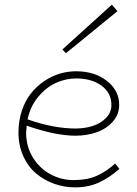

<svg xmlns="http://www.w3.org/2000/svg" viewBox="-20 -788 588 822"><path d="M482.9 -740.2 262.2 -560.1 247.1 -576.2 459 -768.1ZM473.1 -87.9 491.2 -64.9Q448.7 -27.3 403.6 -6.6Q358.4 14.2 300.8 14.2Q254.9 14.2 211.9 -1.2Q168.9 -16.6 134.5 -45.4Q100.1 -74.2 79.6 -119.6Q59.1 -165 59.1 -220.2Q59.1 -271 73.7 -314.5Q88.4 -357.9 112.8 -388.4Q137.2 -418.9 169.2 -440.7Q201.2 -462.4 235.8 -472.7Q270.5 -482.9 306.2 -482.9Q384.3 -482.9 437.3 -441.9Q490.2 -400.9 490.2 -338.9Q490.2 -297.4 462.4 -266.6Q434.6 -235.8 392.8 -221.4Q351.1 -207 303.2 -207Q217.3 -207 94.2 -250Q91.8 -228 91.8 -220.2Q91.8 -159.7 121.8 -112.1Q151.9 -64.5 199.5 -40Q247.1 -15.6 300.8 -17.1Q355 -17.6 395.5 -35.9Q436 -54.2 473.1 -87.9ZM306.2 -452.1Q261.2 -452.1 219 -432.9Q176.8 -413.6 143.1 -372.8Q109.4 -332 98.1 -276.9Q210 -237.8 303.2 -237.8Q341.8 -237.8 375.7 -248.3Q409.7 -258.8 433.3 -282.5Q457 -306.2 457 -338.9Q457 -390.1 414.8 -421.1Q372.6 -452.1 306.2 -452.1Z"/></svg>

Font: BioRhyme ExtraLight
Style: Regular
Weight: 275
Designer: Aoife Mooney
Foundry: Aoife Mooney Type
Version: Version 1.500;PS 001.500;hotconv 1.0.88;makeotf.lib2.5.64775